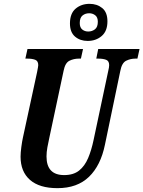

<svg xmlns="http://www.w3.org/2000/svg" viewBox="-20 -969 746 999"><path d="M279 10Q185 10 136 -33Q87 -76 87 -154Q87 -174 91 -204Q95 -234 99 -252L173 -594Q176 -610 177.5 -618Q179 -626 179 -630Q179 -652 163 -658Q147 -664 122 -664H112L123 -714H412L401 -664H390Q364 -664 341.5 -653Q319 -642 311 -601L236 -249Q231 -227 226.5 -202Q222 -177 222 -155Q222 -58 314 -58Q362 -58 391.5 -81.5Q421 -105 438.5 -146.5Q456 -188 467 -241L543 -599Q548 -619 548 -630Q548 -652 532 -658Q516 -664 491 -664H481L491 -714H706L695 -664H684Q659 -664 636.5 -653Q614 -642 606 -600L526 -216Q504 -108 443 -49Q382 10 279 10ZM436 -756Q397 -756 370.5 -778.5Q344 -801 344 -847Q344 -899 373.5 -924Q403 -949 446 -949Q485 -949 512 -927Q539 -905 539 -858Q539 -807 509 -781.5Q479 -756 436 -756ZM439 -805Q459 -805 474 -816.5Q489 -828 489 -856Q489 -879 475.5 -889.5Q462 -900 444 -900Q424 -900 409.5 -888.5Q395 -877 395 -849Q395 -826 408 -815.5Q421 -805 439 -805Z"/></svg>

Font: Noto Serif ExtraCondensed
Style: Bold Italic
Weight: 700
Width: 2
Italic angle: -12°
Designer: Monotype Design Team
Foundry: Monotype Imaging Inc.
Version: Version 2.013; ttfautohint (v1.8.4.7-5d5b)